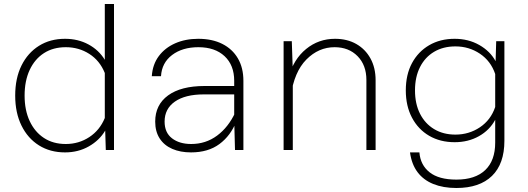

<svg xmlns="http://www.w3.org/2000/svg" viewBox="-20 -750 2640 960"><path d="M305 -556Q370 -556 422 -528Q474 -500 504 -451V-730H550V0H509L506 -97Q477 -48 424 -18Q371 12 305 12Q231 12 175 -23Q119 -58 87.5 -122Q56 -186 56 -272Q56 -359 87.5 -422.5Q119 -486 175 -521Q231 -556 305 -556ZM309 -30Q374 -30 426.5 -64.5Q479 -99 504 -160V-385Q479 -447 426.5 -480.5Q374 -514 309 -514Q246 -514 200 -484.5Q154 -455 128.5 -400.5Q103 -346 103 -272Q103 -199 128.5 -144.5Q154 -90 200 -60Q246 -30 309 -30Z M1155 0 1151 -150V-346Q1151 -424 1103 -469Q1055 -514 972 -514Q892 -514 840.5 -475Q789 -436 785 -369H739Q743 -428 774 -469.5Q805 -511 856 -533.5Q907 -556 971 -556Q1041 -556 1091.5 -530.5Q1142 -505 1169.5 -458Q1197 -411 1197 -346V0ZM935 12Q882 12 841.5 -5.5Q801 -23 778.5 -57.5Q756 -92 756 -142Q756 -226 820.5 -273Q885 -320 1003 -320H1163V-278H999Q906 -278 854.5 -242Q803 -206 803 -142Q803 -87 840 -58.5Q877 -30 936 -30Q1009 -30 1065.5 -72Q1122 -114 1156 -187L1162 -144Q1134 -72 1077.5 -30Q1021 12 935 12Z M1812 0V-350Q1812 -424 1768 -469Q1724 -514 1653 -514Q1573 -514 1512 -452.5Q1451 -391 1434 -270L1423 -364Q1448 -454 1510.5 -505Q1573 -556 1655 -556Q1716 -556 1761.5 -530Q1807 -504 1832.5 -457.5Q1858 -411 1858 -349V0ZM1398 0V-544H1439L1444 -395V0Z M2458 -444 2461 -544H2502V-46Q2502 69 2440 129.5Q2378 190 2262 190Q2196 190 2146.5 170Q2097 150 2067.5 110.5Q2038 71 2030 12H2077Q2082 75 2128 111.5Q2174 148 2262 148Q2356 148 2406 100.5Q2456 53 2456 -37V-151Q2428 -99 2374.5 -69Q2321 -39 2253 -39Q2181 -39 2126 -71Q2071 -103 2040 -161.5Q2009 -220 2009 -298Q2009 -377 2040 -434.5Q2071 -492 2126 -524Q2181 -556 2253 -556Q2322 -556 2376.5 -525Q2431 -494 2458 -444ZM2257 -77Q2325 -77 2379.5 -113.5Q2434 -150 2456 -215V-380Q2434 -445 2379.5 -481.5Q2325 -518 2257 -518Q2196 -518 2150.5 -491Q2105 -464 2080 -414.5Q2055 -365 2055 -298Q2055 -231 2080 -181.5Q2105 -132 2150.5 -104.5Q2196 -77 2257 -77Z"/></svg>

Font: Azeret Mono Thin Thin
Style: Regular
Weight: 250
Version: Version 1.002